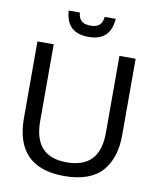

<svg xmlns="http://www.w3.org/2000/svg" viewBox="-98 -993 926 1083"><g transform="rotate(10 365.0 -451.0)"><path d="M342.8 -786.1C426.3 -786.1 470.7 -828.6 476.1 -913.1H413.1C408.7 -868.2 385.3 -850.6 342.8 -850.6C298.3 -850.6 274.4 -867.7 271 -913.1H207C212.9 -825.7 258.3 -786.1 342.8 -786.1ZM343.8 10.7C443.8 10.7 518.6 -17.6 562 -68.8C605.5 -121.1 626 -188 626 -274.4V-710.9H533.2V-269.5C533.2 -135.3 470.2 -67.9 344.7 -67.9C220.2 -67.9 156.7 -132.3 156.7 -271.5V-710.9H63.5V-273.4C63.5 -84 156.7 10.7 343.8 10.7Z"/></g></svg>

Font: Ride
Style: Regular
Weight: 400
Version: Version 3.000